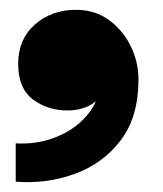

<svg xmlns="http://www.w3.org/2000/svg" viewBox="-20 -214 332 391"><path d="M12 156V78Q54 80 88 67.5Q122 55 144.5 34Q167 13 175 -8Q164 2 148.5 6.5Q133 11 118 11Q77 11 47 -11.5Q17 -34 17 -84Q17 -134 51 -164Q85 -194 135 -194Q173 -194 201.5 -173.5Q230 -153 246 -120.5Q262 -88 262 -52Q262 24 226 71.5Q190 119 132.5 140Q75 161 12 156Z"/></svg>

Font: Parkinsans Light ExtraBold
Style: Regular
Weight: 800
Version: Version 1.000